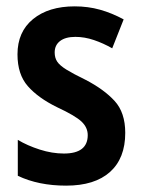

<svg xmlns="http://www.w3.org/2000/svg" viewBox="-20 -574 448 604"><path d="M374 -156Q374 -76 326 -33Q278 10 188 10Q101 10 36 -21V-134Q66 -116 105 -103.5Q144 -91 181 -91Q256 -91 256 -149Q256 -173 236.5 -191.5Q217 -210 159 -237Q100 -266 67.5 -303Q35 -340 35 -403Q35 -474 84 -514Q133 -554 215 -554Q257 -554 294.5 -543.5Q332 -533 369 -513L333 -422Q305 -438 275.5 -448Q246 -458 217 -458Q186 -458 169 -445Q152 -432 152 -409Q152 -392 160 -380Q168 -368 189 -355Q210 -342 249 -323Q307 -293 340.5 -256.5Q374 -220 374 -156Z"/></svg>

Font: Noto Sans Bengali Condensed SemiBold
Style: Regular
Weight: 600
Width: 3
Designer: Joana Ranito - Universal Thirst; Jelle Bosma - Monotype Design Team
Foundry: Universal Thirst ehf.
Version: Version 3.000; ttfautohint (v1.8.4.7-5d5b)